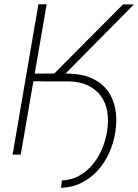

<svg xmlns="http://www.w3.org/2000/svg" viewBox="-20 -731 653 908"><path d="M200.7 -710.9 78.1 0H39.6L161.6 -710.9ZM613.3 -710 253.4 -346.2 122.1 -346.7 127.9 -382.8 236.8 -383.3 562 -710.4ZM183.1 -346.2 188.5 -383.3 301.3 -382.8Q364.3 -382.3 410.9 -362.3Q457.5 -342.3 486.1 -305.7Q514.6 -269 524.9 -218.5Q535.2 -168 525.4 -106.4Q517.6 -55.7 496.8 -9.3Q476.1 37.1 443.4 74Q410.6 110.8 366.7 133.1Q322.8 155.3 268.6 157.2L272.5 122.6Q317.9 120.6 354.2 100.3Q390.6 80.1 417.7 47.4Q444.8 14.6 461.9 -25.1Q479 -64.9 485.8 -106.4Q494.6 -158.2 487.5 -201.7Q480.5 -245.1 456.8 -277.3Q433.1 -309.6 394.3 -327.6Q355.5 -345.7 301.3 -346.2Z"/></svg>

Font: Roboto ExtraLight
Style: Italic
Weight: 250
Designer: Christian Robertson
Foundry: Google
Version: Version 3.009; 2024